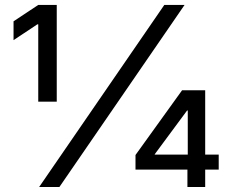

<svg xmlns="http://www.w3.org/2000/svg" viewBox="-20 -747 924 767"><path d="M136.4 0H217.3L717.3 -727.3H636.4ZM34.1 -586.6 129.3 -649.9H132.8V-340.9H206.7V-727.3H132.8L34.1 -661.9ZM521.3 -69.6H728.7V0H799.7V-69.6H853.7V-129.3H799.7V-386.4H707.4L521.3 -127.8ZM598 -129.3V-130.7L727.3 -305.4H730.1V-129.3Z"/></svg>

Font: Magic Ui Pro
Style: Regular
Weight: 400
Designer: Stefan Endress, Andreas Faust
Version: Version 1.000;FEAKit 1.0